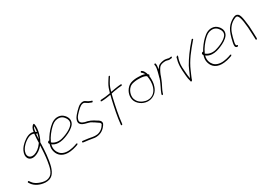

<svg xmlns="http://www.w3.org/2000/svg" viewBox="23 -1787 4376 3118"><g transform="rotate(-30 2211.0 -228.0)"><path d="M7 117C6 121 7 123 9 125V126L30 157C72 214 151 257 252 264C375 268 425 201 460 86C495 -48 502 -190 506 -307V-322C506 -327 506 -333 507 -341V-344C533 -387 556 -449 568 -508C576 -544 578 -580 577 -604C576 -629 574 -661 559 -657C523 -641 502 -592 497 -543L491 -545C424 -567 349 -521 302 -483C263 -451 224 -412 202 -364C177 -309 177 -264 195 -231C215 -197 255 -174 322 -192C377 -207 432 -246 470 -291L480 -302L479 -289C476 -211 469 -107 456 -23C439 84 419 200 328 230C279 249 223 237 181 223C129 206 79 178 53 139L31 108C29 106 26 104 23 104C17 104 9 110 7 117ZM209 -301C215 -347 236 -384 262 -414C293 -451 334 -484 378 -506C420 -528 458 -528 493 -515L492 -512C487 -466 482 -398 482 -349L481 -347L468 -330C432 -279 380 -237 323 -220H322C250 -202 211 -240 209 -290ZM530 -578C532 -588 536 -598 541 -606L550 -619L551 -605C551 -580 548 -551 544 -516L536 -521C530 -526 528 -529 521 -531L522 -535C524 -550 526 -565 530 -578ZM517 -499C521 -494 529 -492 539 -495L538 -489C534 -471 529 -452 522 -432L511 -397L512 -431C513 -452 514 -472 516 -489Z M619 -285C609 -272 616 -257 624 -247L625 -245L623 -240C606 -183 607 -149 619 -107C643 -19 720 45 859 29C901 24 936 16 965 6L1006 -8C1009 -10 1013 -13 1016 -18C1024 -27 1012 -35 1001 -32L961 -18C934 -9 901 -2 862 3C782 13 717 -10 684 -48C650 -86 626 -142 643 -217L645 -226C673 -206 703 -190 753 -187C814 -183 874 -203 923 -223C988 -250 1057 -287 1095 -342C1130 -399 1112 -452 1089 -486C1067 -516 1039 -544 997 -555C910 -576 843 -533 787 -479C737 -432 684 -362 647 -295C635 -300 629 -297 620 -285ZM655 -256 661 -267C692 -339 753 -414 803 -462C842 -499 879 -528 931 -533C1004 -541 1042 -505 1066 -469C1083 -444 1104 -400 1074 -352C1053 -322 1018 -297 986 -279C942 -254 892 -234 839 -220C761 -200 693 -222 658 -254ZM1095 -342Z M1103 -18C1091 -11 1098 3 1104 5L1119 8C1146 11 1176 16 1206 19C1241 23 1278 32 1313 36C1399 40 1457 10 1502 -39C1517 -55 1537 -82 1544 -103C1549 -149 1514 -171 1480 -189C1467 -196 1454 -206 1439 -215C1410 -232 1378 -247 1343 -256L1297 -266C1273 -272 1245 -286 1233 -301C1223 -314 1217 -328 1223 -353L1224 -354C1228 -366 1232 -379 1241 -395C1250 -411 1271 -434 1304 -468C1337 -501 1363 -522 1380 -531C1404 -544 1427 -550 1449 -540L1473 -525V-524C1490 -510 1513 -501 1539 -492L1558 -484C1573 -479 1585 -505 1573 -509L1551 -516C1539 -521 1528 -525 1518 -530C1497 -540 1485 -554 1466 -564C1436 -577 1406 -571 1371 -554C1351 -544 1324 -521 1288 -484C1253 -448 1230 -420 1220 -404C1209 -386 1202 -369 1198 -354C1186 -302 1210 -277 1244 -258C1282 -239 1334 -232 1377 -216C1416 -196 1456 -166 1490 -143C1507 -133 1516 -123 1518 -103L1517 -100C1487 -45 1436 -1 1371 9C1311 17 1262 -1 1214 -7C1185 -10 1156 -16 1129 -18H1128L1114 -20C1111 -20 1106 -20 1103 -18ZM1313 36H1314ZM1466 -564Z M1691 -436C1689 -429 1695 -423 1701 -423H1709C1764 -423 1823 -434 1878 -443L1877 -437C1872 -420 1867 -402 1863 -383C1829 -235 1794 -69 1783 56L1782 66C1782 83 1806 80 1808 63L1809 53C1822 -74 1855 -236 1889 -383C1894 -404 1899 -426 1905 -446L1906 -449C1933 -457 1962 -462 1990 -466C2021 -471 2067 -479 2096 -479H2105C2113 -479 2118 -484 2120 -491C2122 -500 2119 -505 2111 -505H2102C2096 -505 2083 -504 2061 -501H2060C2012 -497 1958 -484 1914 -477L1916 -483C1918 -490 1919 -497 1921 -503C1942 -575 1959 -604 1994 -661L2021 -703C2031 -719 2010 -727 2001 -713L1973 -670C1936 -612 1917 -581 1895 -504V-503C1892 -494 1890 -485 1886 -474V-470C1876 -468 1863 -466 1853 -464C1810 -458 1757 -449 1714 -449H1707C1700 -449 1692 -442 1691 -436Z M2168 -352C2129 -279 2136 -209 2159 -163C2177 -127 2213 -92 2252 -72C2288 -54 2339 -37 2396 -48C2473 -63 2534 -115 2561 -195C2584 -254 2584 -317 2581 -364L2578 -391L2581 -394C2602 -411 2576 -423 2570 -430C2569 -438 2568 -444 2565 -450V-451C2556 -476 2538 -507 2521 -518H2520L2510 -525C2500 -535 2481 -513 2491 -503L2501 -496C2509 -491 2520 -475 2528 -464L2538 -450L2521 -455C2491 -464 2454 -467 2412 -467C2361 -469 2316 -462 2276 -449C2233 -436 2192 -396 2168 -352ZM2166 -224C2157 -306 2208 -398 2278 -420C2314 -431 2359 -438 2404 -436C2464 -436 2512 -430 2545 -407L2546 -406L2548 -395C2557 -341 2563 -269 2536 -193C2504 -104 2428 -52 2330 -69C2261 -84 2206 -122 2182 -174C2174 -189 2168 -205 2166 -224ZM2500 -496H2501ZM2586 -410Z M2600 -30C2598 -22 2602 -16 2608 -16C2618 -16 2622 -20 2626 -29L2631 -47C2647 -97 2678 -145 2699 -193C2711 -225 2728 -257 2737 -286C2744 -308 2752 -332 2762 -351L2776 -379L2794 -410C2812 -442 2838 -458 2872 -464L2888 -467C2908 -471 2930 -470 2947 -467C2965 -464 2979 -454 2998 -457H2999C3008 -457 3022 -458 3028 -460H3036C3051 -463 3056 -490 3039 -486H3032C3023 -484 3013 -484 3004 -482H3003C2998 -482 2995 -483 2991 -484L2976 -488C2969 -490 2963 -491 2956 -492L2935 -495C2914 -498 2892 -492 2871 -489L2851 -483C2843 -480 2833 -478 2826 -474C2803 -463 2791 -448 2776 -425L2764 -406L2767 -427C2772 -462 2775 -491 2768 -514H2767C2764 -532 2737 -516 2741 -504H2742C2743 -496 2746 -492 2746 -479C2747 -451 2740 -418 2732 -384C2729 -370 2726 -357 2722 -346C2718 -327 2712 -312 2709 -297L2704 -279C2703 -273 2700 -256 2695 -252V-250V-249V-247C2680 -213 2666 -178 2649 -145C2634 -113 2615 -80 2606 -50ZM2697 -188Z M3095 -360C3085 -301 3084 -251 3087 -201C3092 -131 3095 -55 3113 2C3119 21 3112 33 3131 26C3143 21 3145 15 3146 12C3147 5 3150 -3 3155 -16C3170 -56 3186 -85 3204 -130C3271 -290 3377 -414 3476 -531V-532L3489 -545C3502 -556 3483 -578 3470 -560L3458 -547C3413 -497 3361 -433 3319 -374C3285 -325 3246 -269 3218 -217C3195 -173 3171 -113 3151 -68L3150 -67C3146 -60 3143 -53 3141 -47L3133 -27L3123 -89C3121 -106 3119 -126 3118 -146C3114 -211 3102 -279 3121 -360C3124 -373 3127 -387 3131 -399L3134 -411C3143 -418 3142 -428 3142 -443C3143 -454 3141 -453 3138 -452C3132 -450 3119 -440 3113 -434C3110 -412 3100 -383 3095 -360ZM3131 -398V-399ZM3470 -560Z M3504 -285C3494 -272 3501 -257 3509 -247L3510 -245L3508 -240C3491 -183 3492 -149 3504 -107C3528 -19 3605 45 3744 29C3786 24 3821 16 3850 6L3891 -8C3894 -10 3898 -13 3901 -18C3909 -27 3897 -35 3886 -32L3846 -18C3819 -9 3786 -2 3747 3C3667 13 3602 -10 3569 -48C3535 -86 3511 -142 3528 -217L3530 -226C3558 -206 3588 -190 3638 -187C3699 -183 3759 -203 3808 -223C3873 -250 3942 -287 3980 -342C4015 -399 3997 -452 3974 -486C3952 -516 3924 -544 3882 -555C3795 -576 3728 -533 3672 -479C3622 -432 3569 -362 3532 -295C3520 -300 3514 -297 3505 -285ZM3540 -256 3546 -267C3577 -339 3638 -414 3688 -462C3727 -499 3764 -528 3816 -533C3889 -541 3927 -505 3951 -469C3968 -444 3989 -400 3959 -352C3938 -322 3903 -297 3871 -279C3827 -254 3777 -234 3724 -220C3646 -200 3578 -222 3543 -254ZM3980 -342Z M4027 -195C4018 -155 4012 -115 4027 -100C4035 -91 4043 -87 4050 -87H4058C4065 -87 4072 -93 4074 -100C4076 -107 4071 -113 4064 -113H4057L4056 -114C4036 -126 4046 -164 4053 -195L4068 -258C4074 -279 4080 -301 4088 -324C4115 -408 4173 -473 4242 -504C4266 -516 4287 -526 4306 -508C4316 -499 4322 -484 4329 -465C4336 -443 4343 -417 4347 -387C4360 -301 4363 -249 4367 -139L4371 -42C4370 -22 4396 -34 4397 -49L4394 -146C4391 -258 4387 -308 4373 -395C4365 -447 4356 -503 4327 -529C4299 -552 4272 -546 4234 -528C4197 -509 4162 -482 4133 -451C4089 -404 4063 -336 4042 -258ZM4242 -504Z"/></g></svg>

Font: Stray Cat
Style: LtObl
Weight: 300
Version: Version 1.0